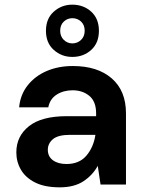

<svg xmlns="http://www.w3.org/2000/svg" viewBox="-20 -791 617 823"><path d="M236 12Q172 12 131 -8.5Q90 -29 70 -63Q50 -97 50 -138Q50 -207 104 -250Q158 -293 266 -293H392V-305Q392 -356 363 -380Q334 -404 291 -404Q252 -404 223 -385.5Q194 -367 187 -331H62Q67 -385 98.5 -425Q130 -465 180 -486.5Q230 -508 292 -508Q398 -508 459 -455Q520 -402 520 -305V0H411L399 -80Q377 -40 337.5 -14Q298 12 236 12ZM265 -88Q320 -88 350.5 -124Q381 -160 389 -213H280Q229 -213 207 -194.5Q185 -176 185 -149Q185 -120 207 -104Q229 -88 265 -88ZM290 -547Q244 -547 210.5 -577Q177 -607 177 -659Q177 -711 210.5 -741Q244 -771 290 -771Q338 -771 371 -741Q404 -711 404 -659Q404 -607 371 -577Q338 -547 290 -547ZM290 -605Q312 -605 327.5 -620Q343 -635 343 -659Q343 -684 327.5 -698.5Q312 -713 290 -713Q269 -713 253.5 -698.5Q238 -684 238 -659Q238 -635 253.5 -620Q269 -605 290 -605Z"/></svg>

Font: Firefly Display
Style: Bold
Weight: 700
Designer: Colophon Foundry, Jonny Pinhorn
Foundry: Colophon Foundry
Version: Version 1.200; ttfautohint (v1.8.3)